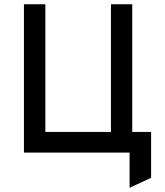

<svg xmlns="http://www.w3.org/2000/svg" viewBox="-20 -720 779 906"><path d="M93 0V-700H194V-97.5H503.5V-700H604V0ZM591.5 166V0H541.5V-97.5H693V119Z"/></svg>

Font: Overpass Medium
Style: Regular
Weight: 500
Designer: Delve Withrington, Dave Bailey, Thomas Jockin
Foundry: Delve Fonts LLC
Version: Version 4.000